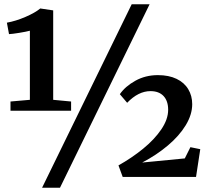

<svg xmlns="http://www.w3.org/2000/svg" viewBox="-20 -835 983 906"><path d="M121 -690Q104.5 -685.5 70.8 -680Q37 -674.5 22.5 -674L12.5 -728Q54.5 -735.5 100.2 -755.2Q146 -775 170 -795L231 -786V-364L315.5 -356V-312.5H29.5V-356L121 -364ZM178.5 51 601.5 -815H686L263 51ZM539 -54.5Q601.5 -89.5 654.8 -132.8Q708 -176 740.8 -224Q773.5 -272 773.5 -317Q773.5 -358.5 751.8 -381.8Q730 -405 690 -405Q633 -405 580 -350L545.5 -390.5Q571 -427.5 618.8 -454Q666.5 -480.5 725 -480.5Q776.5 -480.5 813 -463Q849.5 -445.5 868.2 -414.2Q887 -383 887 -343.5Q887 -294.5 856.5 -244.2Q826 -194 772.5 -148.8Q719 -103.5 651 -68L852 -87.5L878.5 -140.5L925 -131L905 0H559Z"/></svg>

Font: Merriweather Text
Style: Bold
Weight: 700
Designer: Eben Sorkin
Foundry: Eben Sorkin
Version: Version 2.100